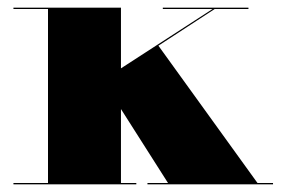

<svg xmlns="http://www.w3.org/2000/svg" viewBox="-20 -480 736 500"><path d="M15 -3.5V0H335V-3.5H295V-196L417.5 -3.5H364V0H691V-3.5H650.5L392.5 -361L539 -456.5H627V-460H404V-456.5H533.5L295 -302V-460H15V-456.5H105V-3.5Z"/></svg>

Font: Bodoni* 48pt Fatface
Style: Regular
Weight: 900
Version: Version 2.3